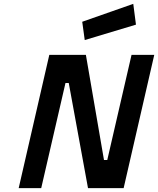

<svg xmlns="http://www.w3.org/2000/svg" viewBox="-20 -977 821 997"><path d="M236 -692H426L520 -146H537L663 -692H781L622 0H437L337 -546H320L194 0H77ZM672 -957 686 -849 420 -769 407 -864Z"/></svg>

Font: Panefresco 800wt
Style: Italic
Weight: 800
Foundry: Campivisivi & Chank Co
Version: Version 1.001